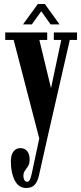

<svg xmlns="http://www.w3.org/2000/svg" viewBox="-20 -685 404 956"><path d="M110 251Q72.5 251 53.2 212.8Q34 174.5 34 119Q34 86.5 47 69.5Q60 52.5 81.5 52.5Q102.5 52.5 115 67.2Q127.5 82 127.5 108.5Q127.5 129.5 119.8 142Q112 154.5 104.2 165Q96.5 175.5 96.5 191Q96.5 203 101.2 211.5Q106 220 115.5 220Q123 220 127.8 211.8Q132.5 203.5 137.5 182L175.5 4.5L48 -486H6V-523.5H215V-486H176L234 -246L285 -486H248V-523.5H363.5V-486H327.5L215.5 3.5L173.5 190.5Q167 219 152.8 235Q138.5 251 110 251ZM94.5 -563.5 168.5 -665H203.5L276.5 -563.5H232L185.5 -629L138.5 -563.5Z"/></svg>

Font: Imbue 10pt
Style: Bold
Weight: 700
Designer: Tyler Finck
Foundry: Etcetera Type Company
Version: Version 1.102; ttfautohint (v1.8.3)